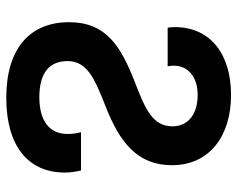

<svg xmlns="http://www.w3.org/2000/svg" viewBox="-94 -670 774 627"><g transform="rotate(90 293.5 -357.0)"><path d="M300 10C458 10 544 -62 544 -181C544 -200 541 -219 537 -234H412C416 -221 418 -206 418 -190C418 -133 378 -98 298 -98C218 -98 180 -131 180 -190C180 -255 239 -279 327 -314C445 -360 520 -418 520 -531C520 -654 424 -724 291 -724C156 -724 69 -656 69 -540C69 -532 70 -522 71 -517H197C196 -523 195 -530 195 -537C195 -584 232 -615 291 -615C353 -615 393 -584 393 -533C393 -468 337 -444 249 -410C131 -364 53 -316 53 -195C53 -66 140 10 300 10Z"/></g></svg>

Font: Noto Sans Georgian SemiBold
Style: Regular
Weight: 600
Designer: Monotype Design Team, Akaki Razmadze
Foundry: Google LLC
Version: Version 2.005